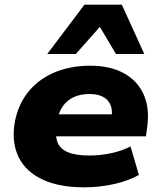

<svg xmlns="http://www.w3.org/2000/svg" viewBox="-20 -790 683 821"><path d="M340 11Q233 11 162.5 -22Q92 -55 61.5 -114.5Q31 -174 41 -253Q52 -332 95 -389.5Q138 -447 207.5 -478Q277 -509 366 -509Q451 -509 509.5 -477Q568 -445 594.5 -385.5Q621 -326 609 -243L604 -207H191L206 -301H476L457 -285Q462 -319 452.5 -341.5Q443 -364 420.5 -376Q398 -388 362 -388Q323 -388 294 -374Q265 -360 247.5 -334Q230 -308 224 -272L221 -253Q215 -211 225.5 -182.5Q236 -154 269.5 -139.5Q303 -125 362 -125Q411 -125 458 -135.5Q505 -146 538 -164L574 -42Q530 -17 468 -3Q406 11 340 11ZM182 -559 341 -770H501L597 -559H476L407 -675L304 -559Z"/></svg>

Font: Nunito Sans 10pt SemiExpanded Black
Style: Italic
Weight: 900
Width: 6
Italic angle: -9°
Designer: Vernon Adams
Foundry: Vernon Adams
Version: Version 3.101;gftools[0.9.27]